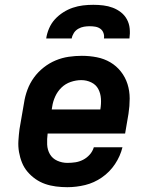

<svg xmlns="http://www.w3.org/2000/svg" viewBox="-20 -770 640 798"><path d="M260 8Q236 8 212.5 5Q189 2 167.5 -5.5Q146 -13 127.5 -26Q109 -39 94.5 -56Q80 -73 71.5 -94Q63 -115 59 -138Q55 -161 56.5 -185Q58 -209 61 -233L80 -343Q84 -370 94 -397Q104 -424 121 -447.5Q138 -471 161.5 -489.5Q185 -508 211.5 -519Q238 -530 265.5 -534Q293 -538 320 -538Q352 -538 382.5 -532Q413 -526 438.5 -511Q464 -496 482.5 -472.5Q501 -449 510 -420.5Q519 -392 519 -360.5Q519 -329 514 -297L500 -215H178Q175 -192 176 -169.5Q177 -147 187.5 -129Q198 -111 218 -102Q238 -93 260 -93Q277 -93 293.5 -95.5Q310 -98 325.5 -106Q341 -114 353 -127.5Q365 -141 370 -158H489Q480 -121 458 -88Q436 -55 403.5 -32.5Q371 -10 334 -1Q297 8 260 8ZM195 -315H397Q401 -338 399.5 -360Q398 -382 388.5 -400Q379 -418 359.5 -427.5Q340 -437 318 -437Q296 -437 274 -429.5Q252 -422 235.5 -406Q219 -390 209.5 -369Q200 -348 197 -327ZM172 -610Q175 -631 184 -652Q193 -673 208 -689.5Q223 -706 242.5 -718.5Q262 -731 283 -738Q304 -745 325 -747.5Q346 -750 368 -750Q389 -750 409.5 -747.5Q430 -745 448.5 -738Q467 -731 482.5 -719Q498 -707 507.5 -689.5Q517 -672 519 -651.5Q521 -631 518 -610H412Q414 -622 410 -633Q406 -644 397 -650.5Q388 -657 376.5 -659Q365 -661 353 -661Q341 -661 329 -659Q317 -657 305.5 -650.5Q294 -644 287 -633Q280 -622 278 -610Z"/></svg>

Font: Iosevka Slab Extended Oblique
Style: Bold
Weight: 700
Width: 7
Italic angle: -9°
Monospace: yes
Designer: Belleve Invis
Foundry: Belleve Invis
Version: Version 11.1.1; ttfautohint (v1.8.3)